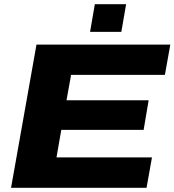

<svg xmlns="http://www.w3.org/2000/svg" viewBox="-20 -901 837 921"><path d="M33 0 155 -687H797L771 -542H321L299 -420H693L669 -278H274L251 -146H709L683 0ZM412 -748 435 -881H585L562 -748Z"/></svg>

Font: Archivo SemiExpanded ExtraBold
Style: Italic
Weight: 800
Width: 6
Italic angle: -10°
Designer: Hector Gatti
Foundry: Omnibus-Type
Version: Version 2.001